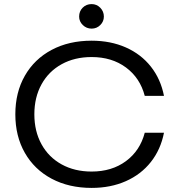

<svg xmlns="http://www.w3.org/2000/svg" viewBox="-20 -909 878 939"><path d="M55 -350Q55 -457 101.5 -538.5Q148 -620 232.5 -665Q317 -710 428 -710Q521 -710 595.5 -677Q670 -644 718 -583Q766 -522 782 -440H688Q665 -528 596 -579Q527 -630 428 -630Q345 -630 281.5 -595Q218 -560 183 -496.5Q148 -433 148 -350Q148 -267 183 -203.5Q218 -140 281.5 -105Q345 -70 428 -70Q527 -70 596 -121Q665 -172 688 -260H782Q766 -178 718 -117Q670 -56 595.5 -23Q521 10 428 10Q317 10 232.5 -35Q148 -80 101.5 -161.5Q55 -243 55 -350ZM488 -828Q488 -804 470.5 -786.5Q453 -769 428 -769Q403 -769 385 -786.5Q367 -804 367 -828Q367 -854 384.5 -871.5Q402 -889 428 -889Q453 -889 470.5 -871Q488 -853 488 -828Z"/></svg>

Font: Goli
Style: Regular
Weight: 400
Designer: jaikishan Patel
Foundry: MagicType
Version: Version 1.000